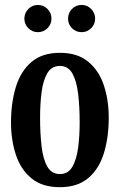

<svg xmlns="http://www.w3.org/2000/svg" viewBox="-20 -745 484 776"><path d="M24.5 -249.5Q24.5 -329.5 44 -393.2Q63.5 -457 106.8 -494.2Q150 -531.5 222 -531.5Q293.5 -531.5 337 -495.2Q380.5 -459 400 -399.5Q419.5 -340 419.5 -270Q419.5 -190 400 -126.2Q380.5 -62.5 337 -25.5Q293.5 11.5 222 11.5Q150 11.5 106.8 -24.5Q63.5 -60.5 44 -120Q24.5 -179.5 24.5 -249.5ZM142 -270Q142 -206 148 -154Q154 -102 171.2 -71.8Q188.5 -41.5 222 -41.5Q255.5 -41.5 272.5 -71Q289.5 -100.5 295.8 -148.2Q302 -196 302 -250Q302 -314 295.8 -366Q289.5 -418 272.5 -448.2Q255.5 -478.5 222 -478.5Q188.5 -478.5 171.2 -449Q154 -419.5 148 -371.8Q142 -324 142 -270ZM310 -615Q287 -615 271 -631Q255 -647 255 -669.5Q255 -692.5 271 -708.8Q287 -725 310 -725Q332.5 -725 348.5 -708.8Q364.5 -692.5 364.5 -669.5Q364.5 -647 348.5 -631Q332.5 -615 310 -615ZM133 -615Q110.5 -615 94.5 -631Q78.5 -647 78.5 -669.5Q78.5 -692.5 94.5 -708.8Q110.5 -725 133 -725Q156 -725 172 -708.8Q188 -692.5 188 -669.5Q188 -647 172 -631Q156 -615 133 -615Z"/></svg>

Font: Besley* Condensed Medium
Style: Regular
Weight: 500
Width: 3
Designer: Owen Earl
Foundry: indestructible type*
Version: Version 3.000; ttfautohint (v1.8.3)